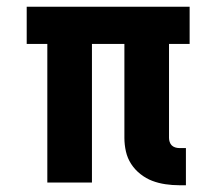

<svg xmlns="http://www.w3.org/2000/svg" viewBox="-20 -540 640 568"><path d="M510 8Q490 8 469.5 5Q449 2 430.5 -5Q412 -12 395.5 -25Q379 -38 368 -55Q357 -72 352.5 -92Q348 -112 348 -132V-410H252V0H120V-410H59V-520H541V-410H480V-132Q480 -126 482 -120Q484 -114 488 -110Q492 -106 498 -104Q504 -102 510 -102H530V8Z"/></svg>

Font: Iosevka Aile Extrabold
Style: Regular
Weight: 800
Designer: Belleve Invis
Foundry: Belleve Invis
Version: Version 27.3.5; ttfautohint (v1.8.4)